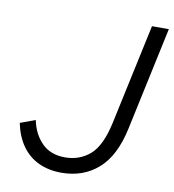

<svg xmlns="http://www.w3.org/2000/svg" viewBox="-80 -771 773 853"><g transform="rotate(10 306.5 -344.5)"><path d="M253 11Q195 11 149.5 -10.5Q104 -32 74.5 -74Q45 -116 33 -175L101 -200Q113 -139 152 -99Q191 -59 257 -59Q323 -59 370 -100Q417 -141 440 -248L537 -700H613L513 -233Q486 -107 418.5 -48Q351 11 253 11Z"/></g></svg>

Font: Red Hat Mono
Style: Italic
Weight: 300
Italic angle: -12°
Monospace: yes
Designer: Pentagram, MCKL
Foundry: Pentagram, MCKL
Version: Version 1.023